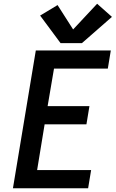

<svg xmlns="http://www.w3.org/2000/svg" viewBox="-20 -1004 617 1024"><path d="M49 0H450L466 -97H178L218 -341H441L457 -438H234L268 -638H555L571 -735H171ZM303 -774H417L577 -914L498 -984L370 -847L287 -977L194 -921Z"/></svg>

Font: Iosevka Sparkle Semibold
Style: Italic
Weight: 600
Italic angle: -9°
Designer: Belleve Invis
Foundry: Belleve Invis
Version: Version 4.5.0; ttfautohint (v1.8.3)